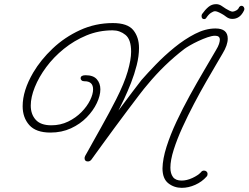

<svg xmlns="http://www.w3.org/2000/svg" viewBox="-20 -733 1196 924"><path d="M855 171Q818 171 790 149Q762 127 762 77Q763 31 781.5 -27Q800 -85 829.5 -148Q859 -211 893.5 -273.5Q928 -336 961 -392Q994 -448 1019 -491Q1030 -509 1034 -521.5Q1038 -534 1038 -542Q1038 -561 1015 -561Q1000 -561 978.5 -553.5Q957 -546 934.5 -535.5Q912 -525 894 -514.5Q876 -504 868 -498Q770 -423 690 -326Q675 -309 649.5 -275.5Q624 -242 593.5 -201.5Q563 -161 532.5 -119.5Q502 -78 476.5 -43Q451 -8 435.5 13.5Q420 35 420 35Q413 44 403 44Q387 44 387 28Q387 23 390 17Q390 17 400.5 -1.5Q411 -20 428 -51Q445 -82 465.5 -118Q486 -154 505 -190Q524 -226 539 -255Q578 -332 594.5 -389Q611 -446 611 -484Q611 -543 584 -565Q557 -587 522 -587Q455 -587 396 -562.5Q337 -538 287.5 -498Q238 -458 202.5 -410Q167 -362 147.5 -313.5Q128 -265 128 -225Q128 -183 152 -156.5Q176 -130 227 -130Q271 -130 308 -148Q345 -166 372 -193.5Q399 -221 413.5 -250.5Q428 -280 428 -303Q428 -342 387 -342H386Q377 -342 372.5 -346.5Q368 -351 368 -356Q368 -371 392 -371Q429 -371 446 -351.5Q463 -332 463 -303Q463 -273 446 -237Q429 -201 397.5 -168.5Q366 -136 321.5 -115.5Q277 -95 223 -95Q153 -95 121 -131Q89 -167 89 -222Q89 -297 140 -384Q176 -445 233.5 -499.5Q291 -554 365 -588Q439 -622 523 -622Q594 -622 621.5 -588Q649 -554 649 -502Q649 -463 638 -419.5Q627 -376 610.5 -334Q594 -292 577.5 -257Q561 -222 550 -201Q585 -248 615 -288Q645 -328 661 -348Q689 -380 730 -422.5Q771 -465 819.5 -504.5Q868 -544 918.5 -570Q969 -596 1017 -596Q1076 -596 1076 -547Q1076 -516 1051 -475Q1043 -461 1022 -425.5Q1001 -390 972.5 -340.5Q944 -291 914 -234Q884 -177 858 -120Q832 -63 816 -12.5Q800 38 800 74Q800 102 812.5 119Q825 136 854 136Q879 136 906 123.5Q933 111 947 96Q952 88 962 88Q969 88 974 92.5Q979 97 979 104Q979 112 974 117Q952 142 919.5 156.5Q887 171 855 171ZM963 -641Q950 -641 950 -656Q950 -662 953 -666Q967 -686 983 -699.5Q999 -713 1020 -713Q1034 -713 1046 -705Q1058 -697 1067 -691Q1075 -686 1084.5 -681.5Q1094 -677 1099 -677Q1106 -677 1116.5 -682.5Q1127 -688 1131 -699Q1133 -701 1135.5 -703Q1138 -705 1142 -705Q1150 -705 1154 -697.5Q1158 -690 1154 -682Q1135 -642 1098 -642Q1082 -642 1069 -652Q1056 -662 1048 -666Q1025 -679 1015 -679Q1007 -679 995 -671Q983 -663 972 -646Q969 -641 963 -641Z"/></svg>

Font: Meow Script
Style: Regular
Weight: 400
Designer: Robert E. Leuschke
Foundry: Robert E. Leuschke
Version: Version 1.010; ttfautohint (v1.8.3)